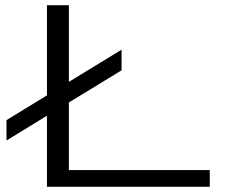

<svg xmlns="http://www.w3.org/2000/svg" viewBox="-20 -720 940 740"><path d="M161 0V-274L5 -178.5V-257L161 -352.5V-700H245.5V-404.5L448.5 -528.5V-449L245.5 -325V-64.5H788.5V0Z"/></svg>

Font: Trispace Expanded Light
Style: Regular
Weight: 300
Width: 7
Designer: Tyler Finck
Foundry: Etcetera Type Company
Version: Version 1.210; ttfautohint (v1.8.3)